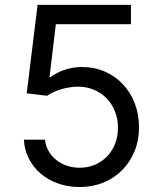

<svg xmlns="http://www.w3.org/2000/svg" viewBox="-20 -747 648 777"><path d="M302.6 9.9Q255.7 9.9 215.2 -4.4Q174.7 -18.8 144.7 -44.4Q114.7 -70 96.8 -105.1Q78.8 -140.3 76.7 -181.8H161.9Q164.4 -157.3 176.3 -136.4Q188.2 -115.4 206.9 -100.3Q225.5 -85.2 250 -76.7Q274.5 -68.2 302.6 -68.2Q336.3 -68.2 364.5 -80.4Q392.8 -92.7 413.5 -114.2Q434.3 -135.7 445.8 -165.3Q457.4 -195 457.4 -230.1Q457.4 -266 445.3 -296.2Q433.2 -326.3 411.9 -348.5Q390.6 -370.7 361.2 -383.3Q331.7 -396 296.9 -396.3Q280.2 -396.3 262.6 -393.6Q245 -391 228.3 -386Q211.6 -381 196.7 -374.3Q181.8 -367.5 170.5 -359.4L88.1 -369.3L132.1 -727.3H509.9V-649.1H206L180.4 -434.7H184.7Q196 -443.5 210.2 -451.2Q224.4 -458.8 240.8 -464.3Q257.1 -469.8 274.9 -472.8Q292.6 -475.9 311.1 -475.9Q361.2 -475.9 403.6 -457.6Q446 -439.3 476.9 -406.6Q507.8 -373.9 525.2 -329.2Q542.6 -284.4 542.6 -231.5Q542.6 -179.3 524.5 -135.1Q506.4 -90.9 474.4 -58.6Q442.5 -26.3 398.4 -8.2Q354.4 9.9 302.6 9.9Z"/></svg>

Font: Fast_Sans-Dotted
Style: Regular
Weight: 400
Version: Version 3.018